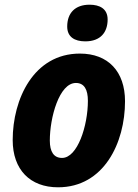

<svg xmlns="http://www.w3.org/2000/svg" viewBox="-20 -787 586 817"><path d="M343 -611C409 -611 438 -651 438 -704C438 -750 404 -767 361 -767C300 -767 266 -732 266 -674C266 -630 297 -611 343 -611ZM227 10C422 10 512 -179 512 -356C512 -483 440 -559 320 -559C123 -559 34 -365 34 -191C34 -65 108 10 227 10ZM244 -115C209 -115 192 -141 192 -189C192 -287 232 -434 303 -434C339 -434 354 -405 354 -358C354 -252 310 -115 244 -115Z"/></svg>

Font: Noto Sans SemiCondensed ExtraBold
Style: Italic
Weight: 800
Width: 4
Italic angle: -12°
Designer: Monotype Design Team
Foundry: Monotype Imaging Inc.
Version: Version 2.013